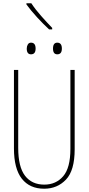

<svg xmlns="http://www.w3.org/2000/svg" viewBox="-20 -1140 540 1170"><path d="M298 -961V-970Q267 -1002 231 -1042.5Q195 -1083 171 -1120H141V-1113Q167 -1077 206 -1034.5Q245 -992 279 -961ZM357 -844Q357 -880 329 -880Q303 -880 303 -844Q303 -809 329 -809Q357 -809 357 -844ZM197 -844Q197 -880 169 -880Q156 -880 149.5 -869Q143 -858 143 -844Q143 -809 169 -809Q197 -809 197 -844ZM435 -230V-714H409V-233Q409 -117 365 -66Q321 -15 250 -15Q174 -15 132.5 -69Q91 -123 91 -239V-714H65V-236Q65 -112 113 -51Q161 10 249 10Q329 10 382 -45.5Q435 -101 435 -230Z"/></svg>

Font: Noto Sans Mono UI Condensed Thin
Style: Regular
Weight: 250
Width: 3
Designer: Monotype Design team
Foundry: Monotype Imaging Inc.
Version: 1.000